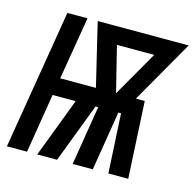

<svg xmlns="http://www.w3.org/2000/svg" viewBox="-109 -605 703 691"><g transform="rotate(15 243.0 -260.0)"><path d="M-26 0 60 -520H135L96 -286H229L173 -520H512L378 -286H411L426 0H352L340 -221H330L294 0H219L255 -221H245L161 0H87L171 -221H85L49 0ZM304 -286 401 -455H262Z"/></g></svg>

Font: Iosevka Curly Semibold
Style: Italic
Weight: 600
Italic angle: -9°
Monospace: yes
Designer: Belleve Invis
Foundry: Belleve Invis
Version: Version 22.1.2; ttfautohint (v1.8.4)